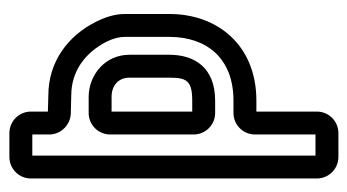

<svg xmlns="http://www.w3.org/2000/svg" viewBox="-190 -544 758 419"><g transform="rotate(-90 189.5 -334.0)"><path d="M106 -157V-25H60V-643H106V-606C106 -580 128 -559 153 -559L191 -558C244 -558 284 -528 308 -482C316 -466 319 -453 319 -441V-344C319 -262 272 -204 180 -204H153C127 -204 106 -183 106 -157ZM109 -693H57C31 -693 10 -672 10 -646V-22C10 4 31 25 57 25H109C135 25 156 4 156 -22V-154H180C300 -154 369 -238 369 -344V-441C369 -463 362 -484 352 -504C322 -564 266 -608 191 -608L156 -609V-646C156 -672 135 -693 109 -693ZM106 -473V-291C106 -265 127 -244 153 -244H180C252 -244 280 -289 280 -344V-431C280 -485 235 -520 188 -520H153C127 -520 106 -499 106 -473ZM180 -294H156V-470H188C213 -470 230 -455 230 -431V-344C230 -307 224 -294 180 -294Z"/></g></svg>

Font: DIN Rundschrift
Style: EngKont
Weight: 400
Width: 3
Version: Version 1.027